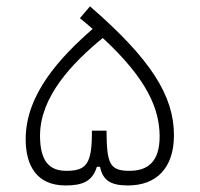

<svg xmlns="http://www.w3.org/2000/svg" viewBox="-20 -580 626 602"><path d="M186 1.5C237.8 1.5 270 -11.2 283.7 -57.1H293.5C302.2 -16.6 324.2 1.5 380.9 1.5C470.2 1.5 525.4 -52.7 525.4 -156.2C525.4 -280.3 452.1 -395.5 262.2 -560.1L230.5 -522.9C244.6 -511.7 257.8 -500.5 270.5 -489.3C169.9 -401.4 60.5 -285.2 60.5 -144C60.5 -61 94.7 1.5 186 1.5ZM302.2 -460.9C444.8 -329.1 479.5 -235.8 480.5 -154.8C481.4 -68.8 439.5 -44.4 385.7 -44.4C322.8 -44.4 314.9 -67.9 314 -170.4H268.1C269 -65.9 251 -44.4 188 -44.4C135.7 -44.4 105.5 -73.2 105.5 -154.8C105.5 -276.4 206.1 -382.3 302.2 -460.9Z"/></svg>

Font: Cascadia Code PL ExtraLight
Style: Regular
Weight: 200
Monospace: yes
Designer: Aaron Bell
Foundry: Saja Typeworks
Version: Version 2404.023